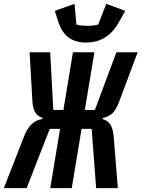

<svg xmlns="http://www.w3.org/2000/svg" viewBox="-56 -967 728 987"><path d="M65 -258.9 -36.2 0H81L199.9 -304.7H252.8L202.4 0H312.9L363.3 -304.7H415.1L438.2 0H549.7L529.1 -258.2C524.9 -317.1 508.9 -344.1 471.6 -355.1L472.7 -360.8C513.5 -368.3 536.9 -390.6 557.5 -446.7L651.6 -698.2H542.3L431.8 -402H380L429.3 -698.2H318.9L269.9 -402H218L202.1 -698.2H96.2L110.1 -454.2C112.2 -398.4 127.5 -372.9 162.6 -360.8L161.6 -355.1C116.5 -348 87.4 -319.2 65 -258.9ZM225.9 -911.2 242.5 -858.7C265.6 -784.1 311.1 -748.2 386 -748.2C457 -748.2 515.3 -780.5 555.8 -854L587.7 -911.2L490.4 -947.4L448.5 -840.9C435.4 -836.3 411.2 -834.2 392.8 -834.2C377.8 -834.2 350.9 -836.3 337 -840.9L327.1 -947.4Z"/></svg>

Font: Margiela Mono Italic SmBold It
Style: Regular
Weight: 600
Designer: Mike Abbink, Paul van der Laan, Pieter van Rosmalen
Foundry: Bold Monday
Version: Version 2.003 2021